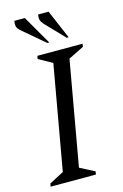

<svg xmlns="http://www.w3.org/2000/svg" viewBox="-130 -919 625 976"><g transform="rotate(-15 182.5 -431.0)"><path d="M10 0 13 -16 89 -56 186 -604 114 -644 117 -660H355L352 -644L271 -604L174 -56L251 -16L248 0ZM285 -710 193 -806Q177 -823 174.5 -835Q172 -847 175 -862H230L295 -710ZM183 -710 70 -806Q51 -822 49 -835Q47 -848 50 -862H105L193 -710Z"/></g></svg>

Font: Spectral
Style: Italic
Weight: 400
Italic angle: -10°
Designer: Jean-Baptiste Levee
Foundry: Production Type
Version: Version 2.001